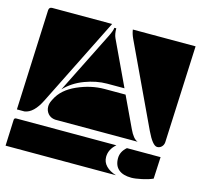

<svg xmlns="http://www.w3.org/2000/svg" viewBox="-104 -595 900 860"><g transform="rotate(15 346.5 -165.0)"><path d="M0 -10 20 -475Q21 -490 35 -490H313L109 -81Q77 -16 35 -10ZM409 -490H700L680 -40Q679 -27 670.5 -18.5Q662 -10 650 -10Q629 -10 600 -71L421 -451Q412 -470 409 -490ZM132 -59Q132 -73 139 -87L143 -95Q167 -144 230 -172Q293 -200 356 -200H453L520 -58Q539 -17 560 -10H177Q156 -12 144 -26Q132 -40 132 -59ZM169 -148 312 -434Q327 -464 327 -476H336Q336 -449 344 -432L441 -226H361Q311 -226 258 -206Q205 -186 169 -148ZM-7 160 -2 40Q-2 30 8 30H472Q441 57 441 92Q441 116 458 133.5Q475 151 505 160ZM494 84Q494 53 521 30H677L672 131Q652 140 622 146.5Q592 153 574 153Q535 153 514.5 135.5Q494 118 494 84Z"/></g></svg>

Font: PrimecolorCV1
Style: Medium
Weight: 500
Designer: gluk
Foundry: gluk
Version: Version 0.672